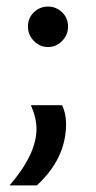

<svg xmlns="http://www.w3.org/2000/svg" viewBox="-20 -436 292 584"><path d="M83 -398.5Q101 -416 126 -416Q151 -416 169 -398.5Q187 -381 187 -355.5Q187 -330 169 -311.5Q151 -293 126 -293Q101 -293 83 -311.5Q65 -330 65 -355.5Q65 -381 83 -398.5ZM181 -59Q181 46 92 128H9Q91 33 91 -44Q91 -77 74 -116H169Q181 -90 181 -59Z"/></svg>

Font: Rambla
Style: Regular
Weight: 400
Designer: Martin Sommaruga
Foundry: Martin Sommaruga
Version: Version 1.001